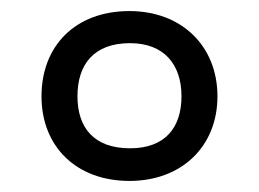

<svg xmlns="http://www.w3.org/2000/svg" viewBox="-20 -744 468 347"><path d="M214 -417C308 -417 373 -479 373 -570C373 -661 308 -724 214 -724C116 -724 55 -661 55 -570C55 -479 118 -417 214 -417ZM215 -476C149 -476 120 -514 120 -570C120 -628 150 -666 215 -666C276 -666 308 -628 308 -570C308 -514 279 -476 215 -476Z"/></svg>

Font: Noto Sans Mahajani
Style: Regular
Weight: 400
Designer: Monotype Design Team
Foundry: Monotype Imaging Inc.
Version: Version 2.003